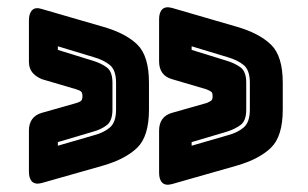

<svg xmlns="http://www.w3.org/2000/svg" viewBox="-20 -615 852 531"><path d="M456 -106Q438 -101 429 -109.5Q420 -118 420 -137V-254Q420 -273 429 -285.5Q438 -298 456 -303L551 -330Q561 -334 564.5 -337Q568 -340 568 -349Q568 -358 564.5 -361Q561 -364 551 -368L456 -396Q438 -401 429 -413.5Q420 -426 420 -445V-562Q420 -581 429 -589.5Q438 -598 456 -593L635 -541Q697 -523 729.5 -491.5Q762 -460 762 -386V-312Q762 -238 729.5 -206.5Q697 -175 635 -157ZM265 -157 96 -109Q78 -104 69 -112.5Q60 -121 60 -140V-254Q60 -273 69 -285.5Q78 -298 96 -303L191 -330Q201 -333 204.5 -336.5Q208 -340 208 -349Q208 -358 204.5 -361.5Q201 -365 191 -368L96 -396Q79 -403 69.5 -414.5Q60 -426 60 -445V-559Q60 -578 69 -587Q78 -596 96 -590L265 -541Q328 -523 360 -491.5Q392 -460 392 -386V-312Q392 -238 359.5 -206.5Q327 -175 265 -157ZM510 -212 610 -241Q637 -248 654 -262.5Q671 -277 671 -312V-386Q671 -421 654 -435Q637 -449 609 -457L510 -487V-477L607 -447Q630 -440 645.5 -428.5Q661 -417 661 -386V-312Q661 -281 645.5 -269.5Q630 -258 608 -251L510 -222ZM140 -477 237 -447Q260 -440 275.5 -428.5Q291 -417 291 -386V-312Q291 -281 275.5 -269Q260 -257 238 -251L140 -222V-212L240 -241Q267 -248 284 -262.5Q301 -277 301 -312V-386Q301 -421 284 -435Q267 -449 239 -457L140 -487Z"/></svg>

Font: Bungee Inline
Style: Regular
Weight: 400
Designer: David Jonathan Ross
Foundry: David Jonathan Ross
Version: Version 1.001;PS 1.0;hotconv 1.0.72;makeotf.lib2.5.5900